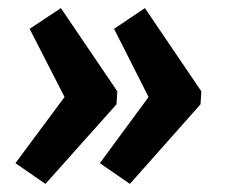

<svg xmlns="http://www.w3.org/2000/svg" viewBox="-20 -485 557 473"><path d="M92 -32 18 -83 139 -246 53 -414 130 -465 269 -260 267 -228ZM300 -32 226 -83 346 -246 261 -414 337 -465 476 -260 474 -228Z"/></svg>

Font: Exo 2
Style: Bold Italic
Weight: 700
Italic angle: -8°
Designer: Natanael Gama
Foundry: Natanael Gama
Version: Version 2.010